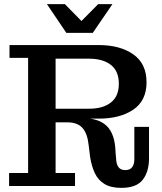

<svg xmlns="http://www.w3.org/2000/svg" viewBox="-20 -900 785 929"><path d="M24 0V-63H116V-620H26V-682H249V-63H343V0ZM567 9Q517 9 486 -9.5Q455 -28 439 -62Q423 -96 416 -141L409 -198Q403 -254 379 -281Q355 -308 306 -308H249V-329H369Q456 -330 496.5 -290.5Q537 -251 539 -164L542 -130Q543 -105 553.5 -91Q564 -77 586 -77Q609 -77 619.5 -91Q630 -105 630 -130V-286H701V-134Q701 -69 670.5 -30Q640 9 567 9ZM249 -308V-374H412Q478 -374 516.5 -404Q555 -434 555 -495Q555 -556 516.5 -586Q478 -616 412 -616H249V-682H457Q561 -682 625 -637Q689 -592 689 -502Q689 -413 625 -369.5Q561 -326 458 -326H374L355 -308ZM301 -741 207 -880H294L401 -771H347L455 -880H524L429 -741Z"/></svg>

Font: Montagu Slab 120pt Medium
Style: Regular
Weight: 500
Designer: Florian Karsten
Foundry: Florian Karsten
Version: Version 1.000